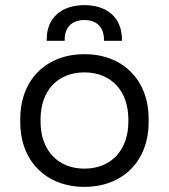

<svg xmlns="http://www.w3.org/2000/svg" viewBox="-20 -714 658 748"><path d="M309 14C457 14 559 -85 559 -238V-251C559 -404 457 -503 309 -503C161 -503 59 -404 59 -251V-238C59 -85 161 14 309 14ZM138 -240V-249C138 -361 205 -432 309 -432C412 -432 480 -361 480 -249V-240C480 -128 412 -57 309 -57C206 -57 138 -128 138 -240ZM162 -555H232V-560C232 -604 257 -636 309 -636C360 -636 385 -604 385 -560V-555H455V-561C455 -645 397 -694 309 -694C220 -694 162 -645 162 -561Z"/></svg>

Font: Meta Space
Style: Regular
Weight: 400
Designer: Meta Pool / Florian Karsten
Foundry: Meta Pool / Florian Karsten
Version: Version 2.000;Glyphs 3.1.1 (3137)